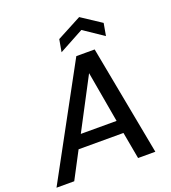

<svg xmlns="http://www.w3.org/2000/svg" viewBox="-179 -1032 1023 1150"><g transform="rotate(-20 332.5 -457.0)"><path d="M-18 0 363 -700H480L612 0H502L471 -171H185L95 0ZM229 -253H457L400 -578ZM288 -752 302 -831 459 -914 585 -831 571 -752 445 -837Z"/></g></svg>

Font: Ultramarine Medium
Style: Italic
Weight: 500
Italic angle: -10°
Designer: Colophon Foundry, Jonny Pinhorn
Foundry: Colophon Foundry
Version: Version 1.200; ttfautohint (v1.8.3)